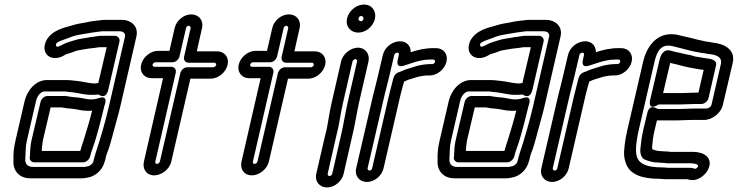

<svg xmlns="http://www.w3.org/2000/svg" viewBox="-20 -717 3235 842"><path d="M111 -29C111 -29 107 -22 115 -12C119 -7 125 -5 131 -5H344C359 -5 372 -19 375 -30C380 -53 390 -75 398 -102C412 -148 426 -203 438 -253L441 -263C441 -263 454 -302 411 -286C402 -283 392 -281 378 -281C359 -281 342 -288 315 -290C304 -291 299 -291 294 -292L275 -295C265 -297 262 -296 257 -296H188C173 -296 161 -282 158 -271L118 -101C112 -76 112 -43 111 -29ZM168 -101 202 -246H246C252 -246 253 -246 256 -245L275 -242C285 -241 290 -241 297 -240C318 -238 337 -231 366 -231C372 -231 377 -231 384 -232C374 -191 360 -144 348 -106C343 -90 337 -74 332 -55H163C164 -66 164 -77 166 -85C167 -91 166 -93 168 -101ZM389 -7C387 0 374 11 367 12C361 13 355 14 351 15H125C100 15 89 1 91 -22C93 -47 91 -72 98 -101L138 -274C145 -303 163 -316 175 -316H261C266 -316 271 -315 280 -314L300 -312C323 -309 350 -301 382 -301C408 -301 410 -304 413 -302C413 -302 444 -277 455 -324L504 -535C507 -550 495 -560 484 -560H427C411 -560 400 -557 392 -556L374 -554C373 -554 372 -553 371 -553C352 -549 328 -548 302 -539C291 -535 270 -531 248 -518C236 -512 232 -512 231 -512C227 -513 223 -518 226 -525C232 -536 263 -543 300 -558C315 -563 336 -566 359 -570C372 -572 393 -576 412 -578C419 -579 427 -580 432 -580H502C524 -580 531 -568 528 -556L458 -252C442 -183 421 -111 400 -48C397 -38 395 -32 394 -27C392 -19 390 -13 389 -7ZM394 -351C372 -351 347 -359 318 -362L298 -364C291 -365 281 -366 272 -366H186C134 -366 98 -317 88 -274L48 -101C40 -68 38 -41 39 -13C36 29 62 65 113 65H341C349 65 355 63 364 62C396 57 428 31 438 -5C441 -13 443 -21 444 -27C445 -32 446 -36 448 -41C461 -74 468 -101 478 -139C486 -171 500 -216 508 -252L578 -556C589 -602 555 -630 513 -630H443C434 -630 427 -629 418 -628C402 -626 378 -624 359 -619C340 -616 315 -612 291 -604C274 -598 205 -588 181 -535C166 -500 180 -471 208 -464C234 -458 257 -471 266 -477C272 -481 288 -483 311 -493C325 -498 344 -499 369 -504L387 -506C401 -507 410 -510 416 -510H448L411 -353C405 -352 398 -351 394 -351Z M796 -594C797 -600 803 -604 807 -604C813 -604 817 -598 816 -594L787 -467C784 -452 795 -442 806 -442H920C925 -442 929 -437 928 -432C927 -427 920 -422 915 -422H801C786 -422 774 -408 771 -397L681 -8C680 -4 674 2 668 2C664 2 660 -2 661 -8L751 -399C754 -414 743 -424 732 -424H657C652 -424 648 -429 649 -434C650 -439 657 -444 662 -444H737C752 -444 764 -458 767 -469ZM746 -594 723 -494H673C640 -494 607 -467 599 -434C591 -401 612 -374 645 -374H695L611 -8C604 24 622 52 656 52C688 52 723 26 731 -8L815 -372H904C937 -372 970 -399 978 -432C986 -465 965 -492 932 -492H843L866 -594C874 -628 851 -654 819 -654C785 -654 753 -626 746 -594Z M1224 -594C1225 -600 1231 -604 1235 -604C1241 -604 1245 -598 1244 -594L1215 -467C1212 -452 1223 -442 1234 -442H1348C1353 -442 1357 -437 1356 -432C1355 -427 1348 -422 1343 -422H1229C1214 -422 1202 -408 1199 -397L1109 -8C1108 -4 1102 2 1096 2C1092 2 1088 -2 1089 -8L1179 -399C1182 -414 1171 -424 1160 -424H1085C1080 -424 1076 -429 1077 -434C1078 -439 1085 -444 1090 -444H1165C1180 -444 1192 -458 1195 -469ZM1174 -594 1151 -494H1101C1068 -494 1035 -467 1027 -434C1019 -401 1040 -374 1073 -374H1123L1039 -8C1032 24 1050 52 1084 52C1116 52 1151 26 1159 -8L1243 -372H1332C1365 -372 1398 -399 1406 -432C1414 -465 1393 -492 1360 -492H1271L1294 -594C1302 -628 1279 -654 1247 -654C1213 -654 1181 -626 1174 -594Z M1526 -448C1527 -452 1535 -458 1539 -458C1543 -458 1547 -452 1546 -448L1504 -265C1493 -216 1486 -166 1475 -122L1437 45C1436 51 1429 55 1425 55C1419 55 1416 49 1417 45L1455 -122C1469 -174 1473 -219 1484 -265ZM1476 -448 1434 -265C1422 -215 1419 -170 1406 -124L1367 45C1359 79 1382 105 1414 105C1448 105 1480 77 1487 45L1525 -122C1537 -170 1544 -220 1554 -265L1596 -448C1603 -480 1582 -508 1550 -508C1518 -508 1483 -480 1476 -448ZM1552 -636C1553 -642 1559 -647 1564 -647C1571 -647 1575 -640 1574 -634C1573 -628 1568 -624 1562 -624C1555 -624 1551 -631 1552 -636ZM1502 -636C1494 -601 1518 -574 1551 -574C1585 -574 1617 -602 1624 -634C1632 -668 1611 -697 1576 -697C1541 -697 1509 -668 1502 -636Z M1870 -456H1880C1885 -456 1889 -451 1888 -446C1887 -441 1881 -436 1876 -436H1866C1846 -436 1820 -431 1809 -428L1764 -414C1748 -409 1739 -403 1728 -400C1716 -396 1708 -385 1706 -376L1705 -374C1700 -352 1691 -321 1685 -295L1612 21C1611 27 1605 31 1601 31C1595 31 1591 25 1592 21L1665 -294C1671 -318 1679 -349 1685 -374L1709 -476C1710 -481 1716 -486 1722 -486C1727 -486 1731 -483 1729 -476L1724 -453C1724 -451 1714 -418 1751 -429C1772 -435 1794 -444 1811 -448C1829 -452 1841 -455 1851 -455C1858 -455 1860 -456 1870 -456ZM1854 -386H1864C1897 -386 1930 -413 1938 -446C1946 -479 1925 -506 1892 -506H1882C1843 -506 1811 -498 1781 -488C1782 -515 1764 -536 1734 -536C1702 -536 1667 -511 1659 -476L1635 -374C1630 -351 1621 -320 1615 -294L1542 21C1534 55 1557 81 1589 81C1623 81 1655 53 1662 21L1735 -295C1739 -314 1746 -337 1752 -359C1757 -361 1762 -364 1770 -367L1812 -380C1823 -382 1834 -385 1839 -385C1845 -385 1846 -386 1854 -386Z M1971 -29C1971 -29 1967 -22 1975 -12C1979 -7 1985 -5 1991 -5H2204C2219 -5 2232 -19 2235 -30C2240 -53 2250 -75 2258 -102C2272 -148 2286 -203 2298 -253L2301 -263C2301 -263 2314 -302 2271 -286C2262 -283 2252 -281 2238 -281C2219 -281 2202 -288 2175 -290C2164 -291 2159 -291 2154 -292L2135 -295C2125 -297 2122 -296 2117 -296H2048C2033 -296 2021 -282 2018 -271L1978 -101C1972 -76 1972 -43 1971 -29ZM2028 -101 2062 -246H2106C2112 -246 2113 -246 2116 -245L2135 -242C2145 -241 2150 -241 2157 -240C2178 -238 2197 -231 2226 -231C2232 -231 2237 -231 2244 -232C2234 -191 2220 -144 2208 -106C2203 -90 2197 -74 2192 -55H2023C2024 -66 2024 -77 2026 -85C2027 -91 2026 -93 2028 -101ZM2249 -7C2247 0 2234 11 2227 12C2221 13 2215 14 2211 15H1985C1960 15 1949 1 1951 -22C1953 -47 1951 -72 1958 -101L1998 -274C2005 -303 2023 -316 2035 -316H2121C2126 -316 2131 -315 2140 -314L2160 -312C2183 -309 2210 -301 2242 -301C2268 -301 2270 -304 2273 -302C2273 -302 2304 -277 2315 -324L2364 -535C2367 -550 2355 -560 2344 -560H2287C2271 -560 2260 -557 2252 -556L2234 -554C2233 -554 2232 -553 2231 -553C2212 -549 2188 -548 2162 -539C2151 -535 2130 -531 2108 -518C2096 -512 2092 -512 2091 -512C2087 -513 2083 -518 2086 -525C2092 -536 2123 -543 2160 -558C2175 -563 2196 -566 2219 -570C2232 -572 2253 -576 2272 -578C2279 -579 2287 -580 2292 -580H2362C2384 -580 2391 -568 2388 -556L2318 -252C2302 -183 2281 -111 2260 -48C2257 -38 2255 -32 2254 -27C2252 -19 2250 -13 2249 -7ZM2254 -351C2232 -351 2207 -359 2178 -362L2158 -364C2151 -365 2141 -366 2132 -366H2046C1994 -366 1958 -317 1948 -274L1908 -101C1900 -68 1898 -41 1899 -13C1896 29 1922 65 1973 65H2201C2209 65 2215 63 2224 62C2256 57 2288 31 2298 -5C2301 -13 2303 -21 2304 -27C2305 -32 2306 -36 2308 -41C2321 -74 2328 -101 2338 -139C2346 -171 2360 -216 2368 -252L2438 -556C2449 -602 2415 -630 2373 -630H2303C2294 -630 2287 -629 2278 -628C2262 -626 2238 -624 2219 -619C2200 -616 2175 -612 2151 -604C2134 -598 2065 -588 2041 -535C2026 -500 2040 -471 2068 -464C2094 -458 2117 -471 2126 -477C2132 -481 2148 -483 2171 -493C2185 -498 2204 -499 2229 -504L2247 -506C2261 -507 2270 -510 2276 -510H2308L2271 -353C2265 -352 2258 -351 2254 -351Z M2682 -456H2692C2697 -456 2701 -451 2700 -446C2699 -441 2693 -436 2688 -436H2678C2658 -436 2632 -431 2621 -428L2576 -414C2560 -409 2551 -403 2540 -400C2528 -396 2520 -385 2518 -376L2517 -374C2512 -352 2503 -321 2497 -295L2424 21C2423 27 2417 31 2413 31C2407 31 2403 25 2404 21L2477 -294C2483 -318 2491 -349 2497 -374L2521 -476C2522 -481 2528 -486 2534 -486C2539 -486 2543 -483 2541 -476L2536 -453C2536 -451 2526 -418 2563 -429C2584 -435 2606 -444 2623 -448C2641 -452 2653 -455 2663 -455C2670 -455 2672 -456 2682 -456ZM2666 -386H2676C2709 -386 2742 -413 2750 -446C2758 -479 2737 -506 2704 -506H2694C2655 -506 2623 -498 2593 -488C2594 -515 2576 -536 2546 -536C2514 -536 2479 -511 2471 -476L2447 -374C2442 -351 2433 -320 2427 -294L2354 21C2346 55 2369 81 2401 81C2435 81 2467 53 2474 21L2547 -295C2551 -314 2558 -337 2564 -359C2569 -361 2574 -364 2582 -367L2624 -380C2635 -382 2646 -385 2651 -385C2657 -385 2658 -386 2666 -386Z M2871 -449 2831 -278C2831 -278 2819 -230 2865 -257C2868 -259 2869 -259 2871 -259H2965C2981 -259 3016 -261 3027 -261H3056C3071 -261 3084 -275 3087 -286L3120 -430C3126 -454 3097 -459 3080 -461L3065 -463C3051 -466 3042 -467 3029 -469C3015 -474 3001 -477 2988 -479C2973 -483 2953 -487 2939 -490L2921 -495C2890 -503 2877 -477 2871 -449ZM2976 -309H2888L2919 -441C2946 -436 2982 -424 3008 -420C3022 -418 3032 -415 3046 -413L3063 -411H3066L3043 -311H3039C3024 -311 2990 -309 2976 -309ZM2907 -1H3009C3015 -1 3021 0 3027 1C3044 5 3042 11 3040 15C3035 22 3030 24 3026 23C3023 22 3020 19 3005 19H2913C2905 19 2895 17 2882 17C2817 17 2783 2 2773 -30C2767 -50 2768 -73 2774 -110C2776 -121 2777 -131 2780 -142L2851 -449C2862 -496 2880 -517 2911 -517C2923 -517 2931 -514 2948 -510C2986 -501 3016 -491 3057 -485L3072 -483L3088 -480H3090C3130 -476 3146 -462 3142 -439L3100 -257C3098 -248 3086 -241 3077 -241H3023C3008 -241 2974 -239 2960 -239H2866C2861 -239 2829 -267 2818 -219L2800 -143C2794 -115 2791 -92 2789 -70C2785 -47 2792 -23 2808 -17C2824 -11 2843 -4 2869 -4C2878 -3 2882 -3 2887 -3C2892 -3 2900 -1 2907 -1ZM2882 -54C2866 -54 2855 -57 2841 -62C2840 -65 2840 -71 2840 -72V-75C2842 -98 2844 -118 2850 -143L2861 -189H2949C2965 -189 3000 -191 3011 -191H3064C3099 -189 3141 -218 3150 -257L3193 -440C3208 -504 3149 -526 3106 -530L3091 -533H3090L3075 -535C3065 -537 3056 -540 3039 -543C3016 -549 2992 -555 2969 -560C2956 -563 2945 -567 2923 -567C2852 -567 2814 -504 2801 -449L2730 -142C2727 -129 2725 -117 2723 -106C2718 -70 2712 -38 2723 -6C2740 52 2802 67 2871 67C2878 67 2887 69 2901 69H2993C2995 69 2992 68 3002 71C3037 80 3070 54 3084 29C3107 -16 3078 -39 3054 -46C3044 -49 3032 -51 3021 -51H2921C2916 -52 2906 -53 2898 -53C2891 -53 2888 -54 2882 -54Z"/></svg>

Font: Electronic
Style: OutlineIt
Weight: 700
Version: Version 1.011